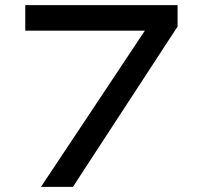

<svg xmlns="http://www.w3.org/2000/svg" viewBox="-20 -725 788 745"><path d="M139 0 576 -657 581 -606H78V-705H669V-622L263 0Z"/></svg>

Font: Nunito Sans 7pt Expanded Medium
Style: Regular
Weight: 500
Width: 7
Designer: Vernon Adams
Foundry: Vernon Adams
Version: Version 3.101;gftools[0.9.27]